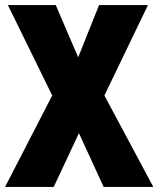

<svg xmlns="http://www.w3.org/2000/svg" viewBox="-21 -734 622 754"><path d="M581 0H386L289 -211L190 0H-1L184 -359L10 -714H198L286 -509L368 -714H560L389 -359Z"/></svg>

Font: Noto Sans Tamil Condensed Black
Style: Regular
Weight: 900
Width: 3
Designer: Jelle Bosma - Monotype Design Team
Foundry: Monotype Imaging Inc.
Version: Version 2.004; ttfautohint (v1.8.4.7-5d5b)